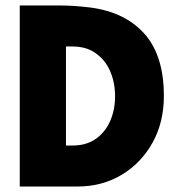

<svg xmlns="http://www.w3.org/2000/svg" viewBox="-20 -680 650 700"><path d="M263 0H52V-660H200.5Q248.5 -660 306 -653Q440.5 -636.5 513 -549.5Q577.5 -470 577.5 -330.5Q577.5 -234 535.8 -159.2Q494 -84.5 422.8 -42.2Q351.5 0 263 0ZM245.5 -149.5Q294 -149.5 328.5 -173.2Q363 -197 381.2 -237.8Q399.5 -278.5 399.5 -329.5Q399.5 -383.5 378.2 -427.8Q357 -472 312.5 -496Q283.5 -510.5 245.5 -510.5H220.5V-149.5Z"/></svg>

Font: Lucymar Sans ExtraBold
Style: Regular
Weight: 800
Foundry: The League of Moveable Type (original font) / Main changes by Cristiano Sobral with portions from Mirco Monsees
Version: Version 2.001;August 30, 2020;FontCreator 13.0.0.2681 64-bit